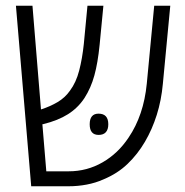

<svg xmlns="http://www.w3.org/2000/svg" viewBox="-20 -650 647 670"><path d="M88.9 0 35.6 -629.9H93.3L123 -268.1Q154.8 -278.3 180.9 -293.7Q207 -309.1 224.1 -333.5Q245.6 -362.3 256.3 -403.8Q267.1 -445.3 272.5 -496.6L285.2 -629.9H340.8L327.6 -493.2Q321.3 -430.2 309.3 -386.7Q297.4 -343.3 274.9 -308.1Q252 -273.4 217.3 -251.5Q182.6 -229.5 130.9 -216.8Q130.4 -216.8 129.4 -216.6Q128.4 -216.3 127.9 -216.3L141.6 -52.2H219.7Q283.7 -52.2 337.9 -83.5Q392.1 -114.7 428.7 -169.9Q481.4 -247.6 492.2 -357.9L518.1 -629.9H574.2L548.3 -357.4Q543 -299.8 527.1 -249.3Q511.2 -198.7 485.8 -155.3Q460 -111.3 425 -77.9Q390.1 -44.4 340.8 -23.9Q313.5 -11.7 282.5 -5.9Q251.5 0 219.2 0ZM324.2 -179.2Q293 -179.2 293 -216.3Q293 -234.9 300.8 -244.1Q308.6 -253.4 323.7 -253.4Q340.8 -253.4 349.4 -244.1Q357.9 -234.9 357.9 -216.3Q357.9 -198.2 349.4 -188.7Q340.8 -179.2 324.2 -179.2Z"/></svg>

Font: Open Sans SemiCondensed Light
Style: Regular
Weight: 300
Width: 4
Designer: Monotype Design Team
Foundry: Monotype Imaging Inc.
Version: Version 3.000